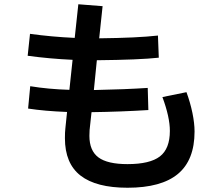

<svg xmlns="http://www.w3.org/2000/svg" viewBox="-20 -841 1040 902"><path d="M856 -408Q874 -359 884 -310.5Q894 -262 894 -223Q894 -89 816 -24Q738 41 579 41Q432 41 358.5 -16Q285 -73 285 -192Q285 -221 287 -237L295 -315Q190 -319 112 -331L122 -436Q207 -422 306 -419L321 -560Q212 -565 110 -579L121 -682Q222 -668 331 -663L348 -821L462 -812L446 -661Q625 -663 722 -674L726 -570Q635 -560 435 -558L421 -418Q569 -421 674 -428L677 -324Q549 -316 410 -314L401 -231Q400 -221 400 -203Q400 -133 442.5 -101.5Q485 -70 579 -70Q684 -70 731 -106Q778 -142 778 -226Q778 -291 743 -385Z"/></svg>

Font: IBM Plex Sans JP SemiBold
Style: Regular
Weight: 600
Designer: Mike Abbink; Paul van der Laan; Pieter van Rosmalen; Wujin Sim; Yejin Wi; Jinhee Kim; Boomi Park; Yona Kim; Kichan Ma
Foundry: Sandoll Inc.
Version: Version 1.001